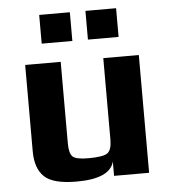

<svg xmlns="http://www.w3.org/2000/svg" viewBox="-51 -729 696 786"><g transform="rotate(-5 297.5 -336.5)"><path d="M531 0V-484H385V-149C385 -121.7 379.3 -103.5 368 -94.5C356.7 -85.5 330 -81 288 -81C254 -81 232.5 -85.7 223.5 -95C214.5 -104.3 210 -122.3 210 -149V-484H64V-129C64 -82.3 76 -47.5 100 -24.5C124 -1.5 168 10 232 10C324 10 375.7 -13 387 -59V0ZM455 -565V-683H329V-565ZM265 -565V-683H139V-565Z"/></g></svg>

Font: Play
Style: Bold
Weight: 700
Designer: Jonas Hecksher
Foundry: Jonas Hecksher, Playtypeª, e-types AS
Version: Version 1.002